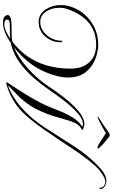

<svg xmlns="http://www.w3.org/2000/svg" viewBox="252 -980 774 1319"><g transform="rotate(90 639.5 -321.0)"><path d="M138 46Q84 46 84 11Q84 8 87 4Q100 -13 160 -13H196Q217 -13 234.5 -14Q252 -15 266 -18Q452 -159 452 -420Q452 -499 409 -546Q366 -594 287 -594Q112 -594 43 -397Q34 -372 34 -343Q34 -291 57 -255Q84 -210 131 -210Q183 -210 222 -255Q260 -301 260 -352Q260 -361 264 -361Q271 -361 271 -351Q271 -290 232 -245Q192 -199 131 -199Q76 -199 43 -251Q15 -294 15 -354Q15 -380 21 -402Q45 -494 119 -551Q191 -608 286 -608Q294 -608 302.5 -608Q311 -608 318 -606Q406 -593 457 -543Q513 -491 513 -404Q513 -325 467 -226Q417 -118 304 -29Q340 -44 378 -69Q416 -94 456 -130Q527 -195 576 -270Q737 -513 832 -513Q842 -513 855 -509Q873 -503 873 -497Q873 -495 866.5 -493.5Q860 -492 864 -492H865Q849 -485 835 -465Q821 -445 811 -413Q803 -389 796.5 -364.5Q790 -340 782 -315Q774 -287 764.5 -261.5Q755 -236 744 -212Q714 -144 668 -91Q653 -72 627.5 -47Q602 -22 567 11H568L572 9L580 7Q585 5 591.5 2.5Q598 0 605 -4Q624 -13 643.5 -25Q663 -37 683 -51Q730 -86 774 -134.5Q818 -183 859 -245Q891 -294 922.5 -344Q954 -394 986 -443Q1025 -502 1063 -546.5Q1101 -591 1136 -622Q1183 -664 1223 -664Q1243 -664 1259 -654Q1279 -642 1279 -624Q1279 -617 1274 -617Q1269 -617 1269 -628Q1269 -640 1255 -649Q1242 -657 1231 -657Q1214 -657 1193.5 -646Q1173 -635 1147 -614Q1095 -568 1009 -442Q987 -408 953.5 -358Q920 -308 874 -241Q834 -184 801.5 -144.5Q769 -105 745 -82Q670 -11 567 20Q557 23 550 23Q546 23 546 20Q546 16 551 10Q590 -48 624.5 -103.5Q659 -159 687 -213Q703 -242 730 -311Q743 -345 754 -369.5Q765 -394 774 -410Q788 -436 804.5 -457Q821 -478 840 -491L852 -499Q843 -503 830 -503Q755 -503 597 -270Q437 -38 275 -8Q197 46 138 46ZM148 37Q187 37 246 -4Q222 -1 167 -1Q124 -1 119 7Q115 12 115 18Q115 37 148 37ZM993 -603Q986 -603 957 -621Q928 -639 895 -661Q879 -651 857 -638.5Q835 -626 815.5 -616.5Q796 -607 787 -605Q780 -603 781 -606Q782 -608 793.5 -615.5Q805 -623 819.5 -632Q834 -641 843 -647Q866 -662 881.5 -674Q897 -686 904 -687Q908 -688 912 -687Q917 -686 929.5 -675.5Q942 -665 964 -647Q971 -642 979.5 -632.5Q988 -623 995 -615.5Q1002 -608 1001 -606Q1000 -603 993 -603Z"/></g></svg>

Font: Imperial Script
Style: Regular
Weight: 400
Designer: Robert E. Leuschke
Foundry: Robert E. Leuschke
Version: Version 1.010; ttfautohint (v1.8.3)